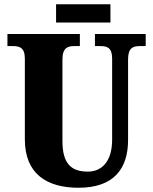

<svg xmlns="http://www.w3.org/2000/svg" viewBox="-20 -874 720 904"><path d="M244 -768H500V-854H244ZM350 10C517 10 583 -81 583 -215V-594C583 -650 607 -657 639 -657H666V-714H427V-657H453C484 -657 508 -650 508 -598V-217C508 -110 456 -66 394 -66C318 -66 274 -100 274 -210V-594C274 -650 300 -657 330 -657H356V-714H15V-657H41C72 -657 97 -650 97 -598V-218C97 -54 202 10 350 10Z"/></svg>

Font: Noto Serif Sinhala Condensed Black
Style: Regular
Weight: 900
Width: 3
Designer: Jelle Bosma - Monotype Design Team
Foundry: Monotype Imaging Inc.
Version: Version 2.007